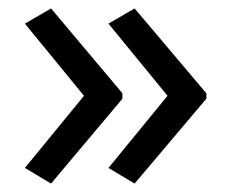

<svg xmlns="http://www.w3.org/2000/svg" viewBox="-20 -491 549 455"><path d="M469 -257 299 -56 237 -93 377 -264 237 -435 299 -471 469 -270ZM270 -257 101 -56 39 -93 179 -264 39 -435 101 -471 270 -270Z"/></svg>

Font: Noto Sans Multani
Style: Regular
Weight: 400
Designer: Monotype Design Team
Foundry: Monotype Imaging Inc.
Version: Version 2.002; ttfautohint (v1.8.4.7-5d5b)